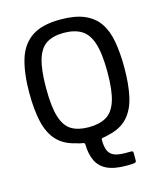

<svg xmlns="http://www.w3.org/2000/svg" viewBox="-125 -767 881 1044"><g transform="rotate(-15 315.5 -245.5)"><path d="M48 -333Q48 -444 71 -520.5Q94 -597 152 -636.5Q210 -676 314 -676Q396 -676 448.5 -653.5Q501 -631 530.5 -588Q560 -545 571.5 -480.5Q583 -416 583 -333Q583 -239 567.5 -170Q552 -101 512.5 -58.5Q473 -16 401 -1Q394 1 387 2.5Q380 4 373 5Q363 6 363 14Q363 52 372.5 74.5Q382 97 404.5 107Q427 117 467 117H502Q512 117 512 128V170Q512 176 510 178.5Q508 181 501 183Q498 184 483.5 184.5Q469 185 457 185Q387 185 347 165.5Q307 146 289 108Q271 70 270 15Q270 11 267.5 8.5Q265 6 259 5Q253 4 244.5 2.5Q236 1 226 -3Q157 -18 118 -60Q79 -102 63.5 -170.5Q48 -239 48 -333ZM143 -334Q143 -230 161 -172.5Q179 -115 216.5 -92.5Q254 -70 313 -70Q372 -70 411 -92Q450 -114 469 -171.5Q488 -229 488 -334Q488 -439 469 -497Q450 -555 411 -578Q372 -601 313 -601Q254 -601 216.5 -578Q179 -555 161 -497Q143 -439 143 -334Z"/></g></svg>

Font: Glory Medium
Style: Regular
Weight: 500
Designer: Robert Leuschke
Foundry: Robert Leuschke
Version: Version 1.011